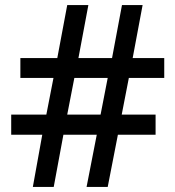

<svg xmlns="http://www.w3.org/2000/svg" viewBox="-20 -734 689 754"><path d="M486 -428 458 -284H591V-205H443L403 0H320L360 -205H229L191 0H109L146 -205H24V-284H162L190 -428H60V-506H205L244 -714H327L288 -506H420L459 -714H540L501 -506H625V-428ZM244 -284H375L403 -428H272Z"/></svg>

Font: Noto Sans Syriac Eastern Medium
Style: Regular
Weight: 500
Designer: Patrick Giasson and the Monotype Design Team
Foundry: Monotype Imaging Inc.
Version: Version 3.001